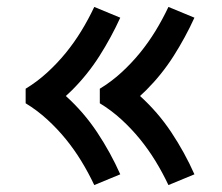

<svg xmlns="http://www.w3.org/2000/svg" viewBox="-20 -617 640 554"><path d="M466 -83Q449 -119 428.5 -152.5Q408 -186 383.5 -216Q359 -246 330 -272.5Q301 -299 268 -319V-361Q301 -381 330 -407.5Q359 -434 383.5 -464Q408 -494 428.5 -527.5Q449 -561 466 -597L541 -566Q515 -509 481 -455.5Q447 -402 402 -357L384 -340Q436 -293 474.5 -235Q513 -177 541 -114ZM252 -83Q235 -119 214.5 -152.5Q194 -186 169.5 -216Q145 -246 116 -272.5Q87 -299 54 -319V-361Q87 -381 116 -407.5Q145 -434 169.5 -464Q194 -494 214.5 -527.5Q235 -561 252 -597L327 -566Q301 -509 267 -455.5Q233 -402 188 -357L170 -340Q222 -293 260.5 -235Q299 -177 327 -114Z"/></svg>

Font: Iosevka Aile Medium
Style: Regular
Weight: 500
Designer: Belleve Invis
Foundry: Belleve Invis
Version: Version 27.3.5; ttfautohint (v1.8.4)